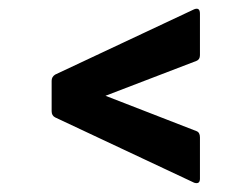

<svg xmlns="http://www.w3.org/2000/svg" viewBox="-20 -515 529 435"><path d="M420 -101 105 -249Q97 -253 97 -263V-332Q97 -341 105 -346L420 -494Q433 -499 433 -484V-390Q433 -380 425 -377L219 -298L425 -218Q433 -215 433 -204V-110Q433 -97 420 -101Z"/></svg>

Font: Sofia Sans Condensed ExtraBold
Style: Italic
Weight: 800
Italic angle: -9°
Version: Version 4.100